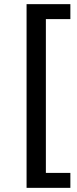

<svg xmlns="http://www.w3.org/2000/svg" viewBox="-20 -725 369 925"><path d="M108 180V-705H319V-633H201V108H319V180Z"/></svg>

Font: Nunito Sans 12pt ExtraLight 11pt Medium
Style: Regular
Weight: 500
Version: Version 3.101;gftools[0.9.27]